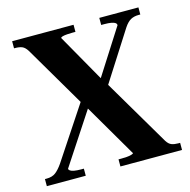

<svg xmlns="http://www.w3.org/2000/svg" viewBox="-105 -813 906 915"><g transform="rotate(-15 348.5 -355.0)"><path d="M34 -675V-710H337V-675H322Q310 -675 296 -674Q282 -673 273 -670.5Q264 -668 264 -664L411 -405L415 -403L616 -62Q627 -45 640.5 -40Q654 -35 673 -35H682V0H378V-35H393Q405 -35 418.5 -36Q432 -37 442 -40Q452 -43 452 -46L288 -327L284 -330L99 -645Q87 -664 73.5 -669.5Q60 -675 39 -675ZM15 0V-35H24Q51 -35 68 -48Q85 -61 103 -87L297 -380L327 -348L134 -54Q134 -49 140 -44.5Q146 -40 159.5 -37.5Q173 -35 193 -35H207V0ZM400 -356 368 -386 539 -654Q539 -661 533 -665.5Q527 -670 513.5 -672.5Q500 -675 479 -675H464V-710H657V-675H649Q626 -675 609.5 -666Q593 -657 577 -633Z"/></g></svg>

Font: Roboto Serif 144pt SemiBold
Style: Regular
Weight: 600
Version: Version 1.008